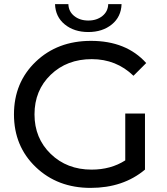

<svg xmlns="http://www.w3.org/2000/svg" viewBox="-20 -907 812 935"><path d="M248 -887H313Q314 -851 341.5 -829Q369 -807 410 -807Q451 -807 478.5 -829Q506 -851 507 -887H572Q570 -825 524.5 -788Q479 -751 410 -751Q341 -751 295.5 -788Q250 -825 248 -887ZM590 -126V-354H686V-81Q580 8 421 8Q260 8 154 -93.5Q48 -195 48 -350Q48 -505 154 -606.5Q260 -708 423 -708Q595 -708 692 -600L630 -538Q546 -619 427 -619Q306 -619 227 -543Q148 -467 148 -350Q148 -234 227 -157.5Q306 -81 426 -81Q520 -81 590 -126Z"/></svg>

Font: false
Style: Regular
Weight: 500
Designer: Julieta Ulanovsky
Foundry: Julieta Ulanovsky
Version: Version 7.222;hotconv 1.0.109;makeotfexe 2.5.65596